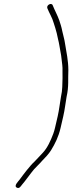

<svg xmlns="http://www.w3.org/2000/svg" viewBox="-20 -756 363 962"><path d="M269.2 -174 255.5 -115C253.2 -105 250.3 -95.3 246.9 -86C233.6 -50.5 217.5 -15.3 194.9 9C180.9 23.3 166 40.7 152.5 54C131 73.2 97.3 118 79 143C71.4 153.3 47.7 175.2 64 184C75.8 190.4 82.7 179.6 89.8 170C105.6 152.4 134.1 111.6 150.8 92C166 75 176.9 66.5 191.7 49C207.5 32.8 223.2 16.7 235.7 -3C255.8 -35.6 273.4 -71 283.5 -115L296.9 -173C305.1 -208.4 307.4 -236 313.6 -271C325.7 -323.7 320.1 -360.3 322.5 -405C322.3 -453.1 312.8 -494.1 306 -537C302.6 -561.5 296.5 -577.9 291.8 -601C288.1 -621.4 282.4 -636.7 277 -654C267.5 -680.9 254.5 -703.1 244.3 -729C238.7 -745 211.4 -731 217.1 -715C227 -689.8 241.8 -667.7 249 -641C254.1 -624.6 259.9 -608.4 264.2 -590C268.5 -566.3 273.8 -551.3 277.7 -527C280.9 -503.3 286.5 -484.5 288.4 -461C290.8 -438.3 294.2 -422.9 293.1 -399L293.3 -365C292 -335.3 293.8 -306.8 285.3 -270C279.4 -237 276.7 -206.8 269.2 -174Z"/></svg>

Font: HoneyBee
Style: XLitIt
Weight: 200
Foundry: Cannot Into Space Fonts
Version: Version 0.89